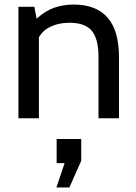

<svg xmlns="http://www.w3.org/2000/svg" viewBox="-20 -520 599 844"><path d="M503 -270V0H413V-270Q413 -349 383.5 -384.5Q354 -420 285 -420Q241 -420 205 -404Q169 -388 151 -356V0H61V-490H131L141 -438Q180 -473 219.5 -486.5Q259 -500 303 -500Q503 -500 503 -270ZM228 304 264 197H229V91H337V187L285 304Z"/></svg>

Font: Cabin
Style: Regular
Weight: 400
Designer: Pablo Impallari
Foundry: Pablo Impallari. http://www.impallari.com Igino Marini. http://www.ikern.com
Version: Version 2.200